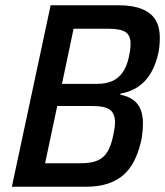

<svg xmlns="http://www.w3.org/2000/svg" viewBox="-20 -708 626 728"><path d="M25 0 172 -688H430Q484 -688 519 -673.5Q554 -659 570 -632Q586 -605 586 -566Q586 -547 584 -529Q582 -511 577 -493Q561 -433 526.5 -398Q492 -363 437 -353L436 -349Q467 -343 486 -328.5Q505 -314 513.5 -292Q522 -270 522 -240Q522 -228 521 -215Q520 -202 518 -188.5Q516 -175 512 -161Q503 -126 488 -96.5Q473 -67 449 -45.5Q425 -24 390 -12Q355 0 306 0ZM151 -89H286Q326 -89 350 -99.5Q374 -110 388 -133.5Q402 -157 410 -198Q413 -212 414.5 -223Q416 -234 416 -244Q416 -278 396.5 -292Q377 -306 332 -306H197ZM215 -390H347Q380 -390 404 -400Q428 -410 444 -432Q460 -454 468 -489Q471 -502 473 -515Q475 -528 475 -543Q475 -573 456.5 -586Q438 -599 392 -599H259Z"/></svg>

Font: Saira SemiCondensed Medium
Style: Italic
Weight: 500
Width: 4
Italic angle: -12°
Designer: Hector Gatti with collaboration of the Omnibus-Type team
Foundry: Omnibus-Type
Version: Version 1.101